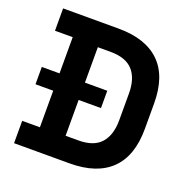

<svg xmlns="http://www.w3.org/2000/svg" viewBox="-125 -818 917 937"><g transform="rotate(20 333.0 -350.0)"><path d="M46 0V-116H138V-584H46V-700H334Q475 -700 548.5 -628.5Q622 -557 622 -416V-284Q622 -143 548.5 -71.5Q475 0 334 0ZM270 -120H336Q416 -120 453 -162Q490 -204 490 -280V-420Q490 -497 453 -538.5Q416 -580 336 -580H270ZM46 -306V-396H386V-306Z"/></g></svg>

Font: Space Grotesk Light
Style: Bold
Weight: 700
Version: Version 2.000